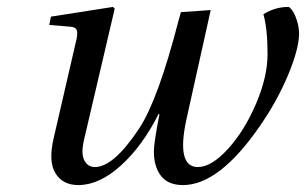

<svg xmlns="http://www.w3.org/2000/svg" viewBox="-20 -522 883 554"><path d="M122 -450 127 -474 306 -502 311 -497 223 -121Q213 -80 223 -60Q233 -40 254 -40Q308 -40 382 -152Q436 -234 495 -462Q500 -479 502 -487L588 -493L518 -178Q488 -40 551 -40Q590 -40 637.5 -92Q685 -144 718.5 -222Q752 -300 752 -366Q752 -439 740 -481Q774 -502 812 -502Q816 -502 823.5 -491.5Q831 -481 837 -462Q843 -443 843 -424Q842 -379 811 -305Q780 -231 731 -160Q613 12 508 12Q465 12 444.5 -14.5Q424 -41 424 -85Q424 -110 440 -192L438 -194Q392 -102 329.5 -45Q267 12 206 12Q161 12 140 -22Q119 -56 135 -124L198 -397Q205 -423 202 -433.5Q199 -444 183 -445Z"/></svg>

Font: Lingua Franca
Style: Italic
Weight: 400
Italic angle: -13°
Version: Version 1.19